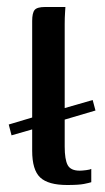

<svg xmlns="http://www.w3.org/2000/svg" viewBox="-20 -525 301 549"><path d="M172 4Q118 4 95 -17.5Q72 -39 72 -94V-155L13 -138L5 -169L72 -189V-465Q72 -488 79 -496.5Q86 -505 109 -505H167Q167 -503 166 -489Q165 -475 165 -456V-216L245 -239L253 -209L165 -183V-106Q165 -69 173.5 -53Q182 -37 208 -37Q215 -37 226.5 -38.5Q238 -40 241 -42V-4Q235 -2 220 1Q205 4 172 4Z"/></svg>

Font: Genos Medium
Style: Regular
Weight: 500
Designer: Robert E. Leuschke
Foundry: Robert E. Leuschke
Version: Version 1.010; ttfautohint (v1.8.3)